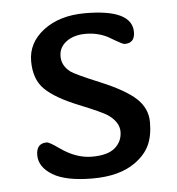

<svg xmlns="http://www.w3.org/2000/svg" viewBox="-43 -532 532 578"><g transform="rotate(-5 223.5 -243.0)"><path d="M234.4 -492.2Q376.5 -492.2 376.5 -422.9Q376.5 -389.6 345.7 -389.6Q340.3 -389.6 320.8 -401.1Q301.3 -412.6 296.9 -415Q266.6 -430.2 231 -430.2Q195.3 -430.2 172.6 -413.3Q149.9 -396.5 149.9 -368.9Q149.9 -341.3 174.8 -321.8Q187.5 -312 262.2 -281Q336.9 -250 368.9 -220Q400.9 -189.9 400.9 -148.7Q400.9 -107.4 387.9 -79.3Q375 -51.3 343.8 -28.8Q295.9 5.4 214.8 5.4Q133.8 5.4 94 -18.8Q54.2 -43 54.2 -78.9Q54.2 -114.7 85.9 -114.7Q93.8 -114.7 123 -93.8Q170.4 -60.1 218.3 -60.1Q266.1 -60.1 288.1 -79.3Q310.1 -98.6 310.1 -127.9Q310.1 -157.2 276.4 -180.2Q260.7 -190.9 191.7 -218.8Q122.6 -246.6 91.6 -276.9Q60.5 -307.1 60.5 -362.5Q60.5 -418 108.9 -455.1Q157.7 -492.2 234.4 -492.2Z"/></g></svg>

Font: Averia Libre Light
Style: Regular
Weight: 300
Version: Version 1.002